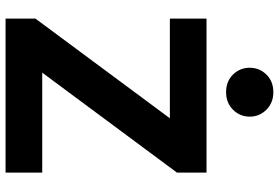

<svg xmlns="http://www.w3.org/2000/svg" viewBox="-180 -846 1026 707"><g transform="rotate(90 333.5 -493.0)"><path d="M320 -812Q280 -812 255 -837.5Q230 -863 230 -899Q230 -935 255 -960.5Q280 -986 320 -986Q359 -986 384.5 -960.5Q410 -935 410 -899Q410 -863 384.5 -837.5Q359 -812 320 -812ZM49 0V-110L416 -605H49V-740H616V-631L248 -135H616V0Z"/></g></svg>

Font: Be Vietnam Pro
Style: Bold
Weight: 700
Designer: Lam Bao, Tony Le, Vietanh Nguyen
Foundry: Yellow Type Foundry
Version: Version 1.002; ttfautohint (v1.8.3)